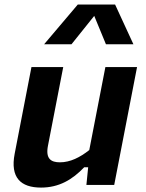

<svg xmlns="http://www.w3.org/2000/svg" viewBox="-20 -838 660 870"><path d="M122.5 -534 46.5 -141.5C25.5 -33 74 12 166 12C247 12 307.5 -23.5 361.5 -80H379.5L371.5 0H497.5L601 -534H457.5L384.5 -158C342 -124.5 298 -102.5 251.5 -102.5C211 -102.5 185.5 -118.5 197.5 -178.5L266.5 -534ZM180 -637.5H304L407 -766L460 -637.5H584.5L501.5 -817.5H332.5Z"/></svg>

Font: Monaspace Neon
Style: Bold Italic
Weight: 700
Italic angle: -11°
Designer: Riley Cran & the Lettermatic Team
Foundry: Lettermatic
Version: Version 1.200 (Monaspace Neon)